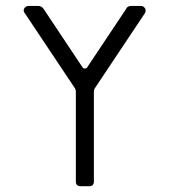

<svg xmlns="http://www.w3.org/2000/svg" viewBox="-20 -645 586 665"><path d="M281.2 -410.6 417 -614.3Q420.9 -624.5 435.5 -624.5H467.8Q474.1 -624.5 479.2 -619.9Q484.4 -615.2 484.4 -607.9Q484.4 -604 481.4 -598.6L309.1 -340.3Q305.2 -335 305.2 -326.7V-16.6Q305.2 0 288.6 0H259.3Q242.7 0 242.7 -16.6V-326.7Q242.7 -335 238.8 -340.3L66.4 -598.6Q62.5 -602.5 62 -607.9Q62 -615.2 67.4 -619.9Q72.8 -624.5 80.1 -624.5H111.8Q124 -624.5 130.9 -614.3L266.6 -410.6Q268.6 -407.7 273.9 -407.7Q279.3 -407.7 281.2 -410.6Z"/></svg>

Font: GOSTRUS
Style: type_B
Weight: 400
Designer: Юрий и Татьяна Кривогуз
Version: Version 02.00